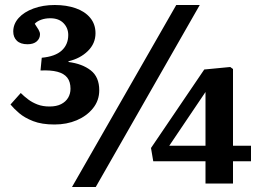

<svg xmlns="http://www.w3.org/2000/svg" viewBox="-20 -734 1041 768"><path d="M268 14 685 -714H779L363 14ZM802 0V-89H593L584 -142L797 -456L901 -466L912 -458V-151H984V-89H912V0ZM657 -151H802V-355V-366ZM198 -236Q147 -236 112.5 -249.5Q78 -263 56.5 -281.5Q35 -300 22 -316L63 -362Q76 -349 92.5 -336.5Q109 -324 130 -316Q151 -308 178 -308Q206 -308 224.5 -317.5Q243 -327 252.5 -343Q262 -359 262 -379Q262 -407 249 -423.5Q236 -440 209.5 -447Q183 -454 142 -452L147 -503Q201 -508 227 -532Q253 -556 253 -594Q253 -622 234 -641.5Q215 -661 181 -661Q161 -661 144.5 -655Q128 -649 119 -639Q128 -626 134 -615.5Q140 -605 140 -597Q140 -580 127 -568.5Q114 -557 90 -557Q62 -557 47.5 -571Q33 -585 33 -608Q33 -638 54.5 -662Q76 -686 114 -700Q152 -714 199 -714Q246 -714 283 -701Q320 -688 341 -662.5Q362 -637 362 -601Q362 -560 331.5 -530Q301 -500 254 -489V-486Q309 -479 343 -452.5Q377 -426 377 -373Q377 -332 352 -301Q327 -270 287 -253Q247 -236 198 -236Z"/></svg>

Font: Literata 18pt SemiBold
Style: Regular
Weight: 600
Designer: Latin by Veronika Burian and Jose Scaglione. Greek by Irene Vlachou. Cyrillic by Vera Evstafieva.
Foundry: TypeTogether
Version: Version 3.103;gftools[0.9.29]